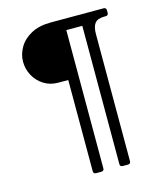

<svg xmlns="http://www.w3.org/2000/svg" viewBox="-110 -696 748 891"><g transform="rotate(-15 264.0 -251.0)"><path d="M472 -616Q485 -616 485 -603V-591Q485 -578 472 -578H466Q433 -578 420 -561.5Q407 -545 407 -510V101Q407 114 393 114H368.8Q355.8 114 355.8 101V-563H279V101Q279 114 266 114H240.8Q227.8 114 227.8 101V-337H180Q141 -337 111 -356Q81 -375 64 -406Q47 -437 47 -473Q47 -508 66 -541Q85 -574 123.5 -595Q162 -616 218 -616Z"/></g></svg>

Font: Young Serif Light
Style: Regular
Weight: 300
Designer: Bastien Sozeau
Foundry: NBR — Bastien Sozeau
Version: Version 5.001